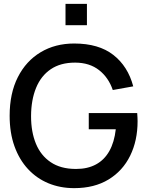

<svg xmlns="http://www.w3.org/2000/svg" viewBox="-20 -960 763 995"><path d="M319.5 -829.5V-940H430.5V-829.5ZM364.5 15Q292 15 231 -10.2Q170 -35.5 125 -84Q80 -132.5 55 -202Q30 -271.5 30 -360Q30 -476.5 72.5 -560.2Q115 -644 190.5 -689.2Q266 -734.5 364.5 -734.5Q491.5 -734.5 567.2 -675.5Q643 -616.5 670.5 -512.5L564.5 -493.5Q542.5 -558 493.5 -596.5Q444.5 -635 370.5 -635.5Q369.5 -635.5 368.5 -635.5Q293.5 -635.5 243 -601.2Q192.5 -567 167 -504.8Q141.5 -442.5 141 -360Q141 -358.5 141 -357Q141 -276.5 166.2 -215.2Q191.5 -154 242.8 -119.5Q294 -85 370.5 -84.5Q373 -84.5 375.5 -84.5Q434 -84.5 477.2 -107.8Q520.5 -131 546.5 -177Q572.5 -223 580 -290H440V-374H691Q692 -365 692.5 -350.2Q693 -335.5 693 -331.5Q693 -231.5 654.5 -153Q616 -74.5 542.5 -29.8Q469 15 364.5 15Z"/></svg>

Font: Cns Manrope SemBd
Style: Regular
Weight: 600
Designer: Mikhail Sharanda
Foundry: Mikhail Sharanda
Version: Version 4.504